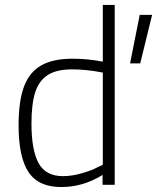

<svg xmlns="http://www.w3.org/2000/svg" viewBox="-20 -746 634 775"><path d="M55 0ZM55 -240Q55 -337 76.5 -395.5Q98 -454 145.5 -481.5Q193 -509 273 -509Q336 -509 395 -497V-726H443V0H394V-40Q316 9 227 9Q135 9 95 -51.5Q55 -112 55 -240ZM372 -70 395 -81V-453Q329 -466 271 -466Q208 -466 172.5 -443Q137 -420 122 -373Q107 -326 107 -247Q107 -141 135.5 -88Q164 -35 234 -35Q270 -35 310 -46.5Q350 -58 372 -70ZM544 -686H594L546 -490H505Z"/></svg>

Font: Cairo Light
Style: Regular
Weight: 300
Designer: Mohamed Gaber, the designers of Titillium
Foundry: Kief Type Foundry
Version: Version 2.009; ttfautohint (v1.5.33-1714) -l 8 -r 50 -G 200 